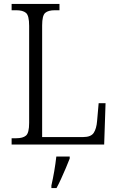

<svg xmlns="http://www.w3.org/2000/svg" viewBox="-20 -734 597 975"><path d="M39 0V-32H63Q96 -32 112 -45.5Q128 -59 128 -110V-603Q128 -655 112 -668.5Q96 -682 62 -682H39V-714H282V-682H259Q225 -682 209.5 -668.5Q194 -655 194 -605V-38H402Q442 -38 456 -59.5Q470 -81 473 -119L481 -210H516L509 0ZM241 208Q249 173 255.5 135Q262 97 266 61H334V71Q326 92 314.5 119Q303 146 290.5 173.5Q278 201 267 221H241Z"/></svg>

Font: Noto Serif Hebrew SemiCondensed Light
Style: Regular
Weight: 300
Width: 4
Designer: Monotype Design Team
Foundry: Monotype Imaging Inc.
Version: Version 2.004; ttfautohint (v1.8.4.7-5d5b)